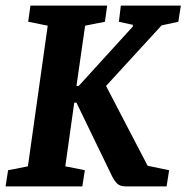

<svg xmlns="http://www.w3.org/2000/svg" viewBox="-33 -668 668 688"><path d="M-4 -58 67 -72 138 -576 68 -590 76 -648H351L343 -590L272 -576L241 -360H249L443 -573V-579L393 -590L400 -648H615L606 -590L546 -577L347 -360L496 -74L573 -58L564 0H418Q396 0 385 -12Q374 -24 364 -46L241 -300H233L201 -72L271 -58L262 0H-13Z"/></svg>

Font: Faustina VF Beta
Style: Italic
Weight: 400
Italic angle: -8°
Designer: Alfonso Garcia
Foundry: Omnibus-Type
Version: Version 1.006